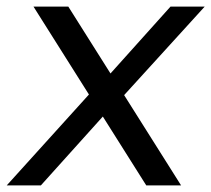

<svg xmlns="http://www.w3.org/2000/svg" viewBox="-50 -560 638 580"><path d="M51.2 -540H156.4L497 0H391.8ZM239.9 -298 320.3 -274.3 73.5 0H-29.6ZM222.8 -270.1 465 -540H568.3L302 -247.4Z"/></svg>

Font: Pathway Extreme 8pt Thin 12pt
Style: Italic
Weight: 100
Italic angle: -8°
Version: Version 1.001;gftools[0.9.26]